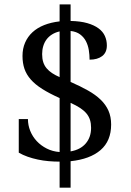

<svg xmlns="http://www.w3.org/2000/svg" viewBox="-20 -780 599 879"><path d="M303.2 -684.1Q348.1 -683.1 379.6 -674.1Q411.1 -665 431.2 -650.1Q451.2 -635.3 460.2 -615.2Q469.2 -595.2 469.2 -571.8Q469.2 -539.6 447.8 -523.2Q426.3 -506.8 390.1 -506.8Q390.1 -528.8 386.5 -551Q382.8 -573.2 373.3 -591.6Q363.8 -609.9 346.7 -622.6Q329.6 -635.3 303.2 -638.2V-404.8Q348.1 -385.3 382.8 -365.7Q417.5 -346.2 440.9 -323.5Q464.4 -300.8 476.6 -273.2Q488.8 -245.6 488.8 -210Q488.8 -134.8 440.4 -93Q392.1 -51.3 303.2 -42V79.1H252.9V-40Q228 -40 202.6 -42.2Q177.2 -44.4 153.1 -49.6Q128.9 -54.7 106.7 -62.5Q84.5 -70.3 65.9 -81.1V-234.9H107.9Q107.9 -207 118.4 -180.9Q128.9 -154.8 148.2 -134Q167.5 -113.3 194.1 -99.9Q220.7 -86.4 252.9 -84V-331.1Q206.1 -352.1 173.6 -372.6Q141.1 -393.1 121.1 -415.8Q101.1 -438.5 92 -464.8Q83 -491.2 83 -523.9Q83 -557.6 95 -585Q106.9 -612.3 128.9 -632.6Q150.9 -652.8 182.4 -665.3Q213.9 -677.7 252.9 -682.1V-759.8H303.2ZM397 -194.8Q397 -214.8 392.1 -230.7Q387.2 -246.6 376 -260.3Q364.7 -273.9 346.9 -285.6Q329.1 -297.4 303.2 -309.1V-86.9Q348.1 -94.7 372.6 -123.3Q397 -151.9 397 -194.8ZM172.9 -532.2Q172.9 -511.2 178 -495.4Q183.1 -479.5 193.4 -467.3Q203.6 -455.1 218.5 -445.3Q233.4 -435.5 252.9 -426.8V-636.2Q233.4 -631.8 218.3 -622.3Q203.1 -612.8 193.1 -599.4Q183.1 -585.9 178 -568.8Q172.9 -551.8 172.9 -532.2Z"/></svg>

Font: Droid Serif
Style: Regular
Weight: 400
Version: Version 1.00 build 112